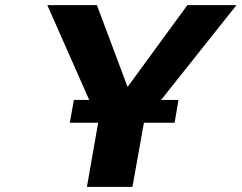

<svg xmlns="http://www.w3.org/2000/svg" viewBox="-20 -731 945 751"><path d="M663 -251 678 -340H610L905 -711H713L479 -391L359 -711H165L329 -340H269L253 -251H364L320 0H498L543 -251Z"/></svg>

Font: Asimov
Style: XWidIt
Weight: 500
Designer: Google
Version: Version 2.000980; 2014